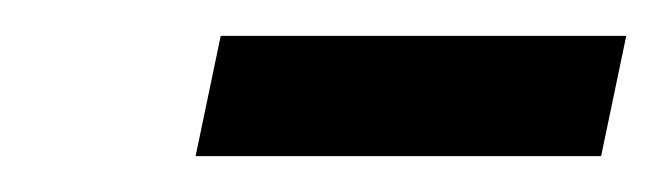

<svg xmlns="http://www.w3.org/2000/svg" viewBox="-20 -664 369 107"><path d="M103 -644H329L315 -577H89Z"/></svg>

Font: Decalotype SemiBold Italic
Style: Regular
Weight: 600
Italic angle: -12°
Designer: Alfredo Marco Pradil
Foundry: Alfredo Marco Pradil
Version: Version 1.0